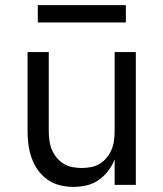

<svg xmlns="http://www.w3.org/2000/svg" viewBox="-20 -724 640 752"><path d="M267 8Q241 8 214.5 1.5Q188 -5 166 -20.5Q144 -36 128.5 -58Q113 -80 104 -105Q95 -130 91.5 -156.5Q88 -183 88 -210V-520H171V-210Q171 -192 173.5 -173.5Q176 -155 183 -138Q190 -121 202 -106.5Q214 -92 229.5 -82.5Q245 -73 263.5 -69.5Q282 -66 300 -66Q318 -66 336.5 -69.5Q355 -73 370.5 -82.5Q386 -92 398 -106.5Q410 -121 417 -138Q424 -155 426.5 -173.5Q429 -192 429 -210V-520H512V0H429V-100Q420 -76 404 -55Q388 -34 366.5 -19Q345 -4 319.5 2Q294 8 267 8ZM473 -636H128V-704H473Z"/></svg>

Font: Iosevka Extended
Style: Regular
Weight: 400
Width: 7
Monospace: yes
Designer: Belleve Invis
Foundry: Belleve Invis
Version: Version 32.5.0; ttfautohint (v1.8.4)